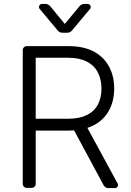

<svg xmlns="http://www.w3.org/2000/svg" viewBox="-20 -964 671 984"><path d="M511.7 -13.5 359.7 -295.8Q346.6 -294.7 332 -294.7H163V-21.7Q163 -13.1 157 -7.1Q150.9 -1.1 142 -1.1H117.2Q108.7 -1.1 102.6 -7.1Q96.6 -13.1 96.6 -21.7V-707Q96.6 -715.6 102.6 -721.6Q108.7 -727.6 117.2 -727.6H331Q408.4 -727.6 460.6 -699.9Q512.8 -671.5 538.7 -622.9Q565.3 -573.9 565.3 -510.3Q565.3 -446.7 538.7 -398.1Q512.4 -349.4 460.6 -322.1Q443.9 -313.6 427.9 -308.6L583.1 -23.1Q584.9 -19.9 584.9 -15.6Q584.9 -9.2 580.4 -4.6Q576 0 569.6 0H534.4Q527.7 0 521.5 -3.7Q515.3 -7.5 511.7 -13.5ZM330.3 -355.5Q386.7 -355.5 425.1 -374.3Q462.7 -392.8 481.5 -427.9Q500 -463.1 500 -510.3Q500 -557.5 481.2 -593.4Q462.4 -629.3 424.7 -648.4Q387.1 -668 329.2 -668H163V-355.5ZM195.3 -943.9H212.7Q219.5 -943.9 225.9 -940.9Q232.2 -937.9 236.9 -932.5L312.1 -841.3L387.8 -932.5Q392.4 -937.9 398.8 -940.9Q405.2 -943.9 411.9 -943.9H429.3Q436.1 -943.9 440.5 -939.1Q445 -934.3 445 -927.9Q445 -922.2 441.4 -918.3L348.4 -807.2Q343.8 -801.8 337.5 -799Q331.3 -796.2 324.2 -796.2H300.1Q285.5 -796.2 276.3 -807.2L183.2 -918.3Q179.7 -922.2 179.7 -928.3Q179.7 -934.3 184.1 -939.1Q188.6 -943.9 195.3 -943.9Z"/></svg>

Font: DeltaSans Light
Style: Regular
Weight: 300
Designer: Rasmus Andersson
Foundry: rsms
Version: Version 3.012